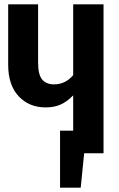

<svg xmlns="http://www.w3.org/2000/svg" viewBox="-20 -712 554 892"><path d="M461 -692V0H371L355 160H259V-105H320V-269Q292 -240 262 -226.5Q232 -213 192 -213Q115 -213 66.5 -265Q18 -317 18 -411V-692H157V-421Q157 -365 176 -342.5Q195 -320 231 -320Q284 -320 320 -363V-692Z"/></svg>

Font: Fira Sans Extra Condensed SemiBold
Style: Regular
Weight: 600
Width: 1
Designer: Carrois Corporate & Edenspiekermann AG
Foundry: Carrois Corporate GbR & Edenspiekermann AG
Version: Version 4.203